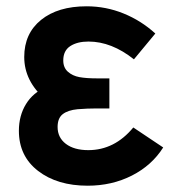

<svg xmlns="http://www.w3.org/2000/svg" viewBox="-20 -575 560 610"><path d="M258.5 15Q162 15 101 -32Q40 -79 40 -159.5Q40 -207.5 62.5 -244.2Q85 -281 126.5 -298L124.5 -259Q57 -317 57 -394Q57 -468.5 110.5 -511.8Q164 -555 255 -555Q316.5 -555 372.5 -532.2Q428.5 -509.5 473.5 -468.5L405.5 -386.5Q334.5 -443 261 -443Q225.5 -443 203.2 -428.5Q181 -414 181 -383Q181 -360 195.8 -347Q210.5 -334 232.2 -330Q254 -326 287.5 -326H327.5V-230.5H287.5Q258 -230.5 226.5 -228Q195.5 -225 179.2 -212.2Q163 -199.5 163 -171.5Q163 -138 189.2 -118Q215.5 -98 260.5 -98Q344 -98 403.5 -170L498.5 -106.5Q462.5 -49.5 399 -17.2Q335.5 15 258.5 15Z"/></svg>

Font: Vortex Mix
Style: Bold
Weight: 700
Designer: Mikhail Sharanda
Foundry: Mikhail Sharanda
Version: Version 4.504;Glyphs 3.1.2 (3151)